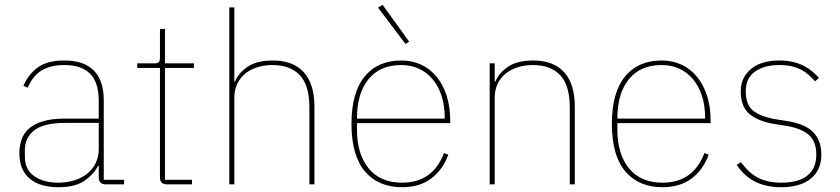

<svg xmlns="http://www.w3.org/2000/svg" viewBox="-20 -771 3514 803"><path d="M422 0Q393 0 393 -29V-77H390Q371 -41 332.5 -14.5Q294 12 224 12Q146 12 103.5 -24.5Q61 -61 61 -130Q61 -161 70.5 -188Q80 -215 102 -234Q124 -253 160.5 -264Q197 -275 251 -275H393V-349Q393 -427 356.5 -463Q320 -499 249 -499Q192 -499 154.5 -476.5Q117 -454 96 -404L78 -412Q99 -461 138.5 -489.5Q178 -518 249 -518Q332 -518 373 -475.5Q414 -433 414 -352V-19H499V0ZM224 -7Q258 -7 288.5 -16Q319 -25 342 -42.5Q365 -60 379 -86.5Q393 -113 393 -148V-257H252Q163 -257 123.5 -226Q84 -195 84 -145V-115Q84 -62 123 -34.5Q162 -7 224 -7Z M678 0Q649 0 649 -29V-487H554V-506H626Q640 -506 644.5 -511.5Q649 -517 649 -531V-650H670V-506H791V-487H670V-19H783V0Z M939 -740H960V-430H963Q976 -464 1014.5 -491Q1053 -518 1121 -518Q1206 -518 1250.5 -469Q1295 -420 1295 -325V0H1274V-321Q1274 -414 1234 -456.5Q1194 -499 1119 -499Q1088 -499 1059 -490.5Q1030 -482 1008 -465Q986 -448 973 -422Q960 -396 960 -362V0H939Z M1662 12Q1562 12 1506 -54.5Q1450 -121 1450 -253Q1450 -384 1505 -451Q1560 -518 1658 -518Q1704 -518 1741.5 -500.5Q1779 -483 1806 -450Q1833 -417 1848 -370.5Q1863 -324 1863 -266V-256H1473V-229Q1473 -126 1522 -66.5Q1571 -7 1662 -7Q1790 -7 1837 -131L1855 -124Q1832 -61 1783.5 -24.5Q1735 12 1662 12ZM1658 -499Q1569 -499 1521 -439.5Q1473 -380 1473 -277V-275H1840V-279Q1840 -329 1827 -369.5Q1814 -410 1790 -439Q1766 -468 1732.5 -483.5Q1699 -499 1658 -499ZM1561 -739 1580 -751 1691 -597 1676 -587Z M2028 0V-506H2049V-430H2052Q2065 -464 2103.5 -491Q2142 -518 2210 -518Q2295 -518 2339.5 -469Q2384 -420 2384 -325V0H2363V-321Q2363 -414 2323 -456.5Q2283 -499 2208 -499Q2177 -499 2148 -490.5Q2119 -482 2097 -465Q2075 -448 2062 -422Q2049 -396 2049 -362V0Z M2751 12Q2651 12 2595 -54.5Q2539 -121 2539 -253Q2539 -384 2594 -451Q2649 -518 2747 -518Q2793 -518 2830.5 -500.5Q2868 -483 2895 -450Q2922 -417 2937 -370.5Q2952 -324 2952 -266V-256H2562V-229Q2562 -126 2611 -66.5Q2660 -7 2751 -7Q2879 -7 2926 -131L2944 -124Q2921 -61 2872.5 -24.5Q2824 12 2751 12ZM2747 -499Q2658 -499 2610 -439.5Q2562 -380 2562 -277V-275H2929V-279Q2929 -329 2916 -369.5Q2903 -410 2879 -439Q2855 -468 2821.5 -483.5Q2788 -499 2747 -499Z M3248 12Q3187 12 3141.5 -9.5Q3096 -31 3061 -81L3079 -93Q3113 -46 3152.5 -26.5Q3192 -7 3248 -7Q3320 -7 3357 -37Q3394 -67 3394 -124Q3394 -181 3361.5 -208Q3329 -235 3266 -245L3222 -252Q3155 -262 3116.5 -292.5Q3078 -323 3078 -389Q3078 -421 3090.5 -445Q3103 -469 3124.5 -485.5Q3146 -502 3175 -510Q3204 -518 3238 -518Q3271 -518 3296.5 -512Q3322 -506 3342 -495.5Q3362 -485 3377.5 -472Q3393 -459 3405 -445L3389 -431Q3377 -444 3363.5 -456.5Q3350 -469 3332.5 -478.5Q3315 -488 3292 -493.5Q3269 -499 3239 -499Q3176 -499 3137.5 -471.5Q3099 -444 3099 -390Q3099 -333 3130 -308Q3161 -283 3226 -272L3270 -265Q3303 -260 3330 -250Q3357 -240 3375.5 -223.5Q3394 -207 3404.5 -182.5Q3415 -158 3415 -125Q3415 -59 3370.5 -23.5Q3326 12 3248 12Z"/></svg>

Font: IBM Plex Sans Hebrew Thin
Style: Regular
Weight: 100
Designer: Mike Abbink, Paul van der Laan, Pieter van Rosmalen, Yanek Iontef
Foundry: Bold Monday
Version: Version 1.2